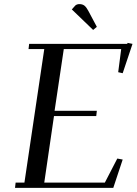

<svg xmlns="http://www.w3.org/2000/svg" viewBox="-20 -916 666 936"><path d="M53.2 0 56.2 -25.9H99.1L195.8 -676.8H119.1L122.1 -702.1H600.1L602.1 -707L626 -702.1L578.1 -559.1L556.2 -564L570.8 -676.8H291L246.1 -376H452.1L449.2 -350.1H243.2L195.8 -25.9H491.2L551.8 -143.1L578.1 -138.2L532.2 0ZM330.1 -870.1 347.2 -889.2Q355 -896 367.2 -896Q381.8 -896 391.4 -888.7Q400.9 -881.3 410.2 -863.8L452.1 -785.2L434.1 -770Z"/></svg>

Font: Dehuti
Style: Bold-Italic
Weight: 700
Version: Version 1.2